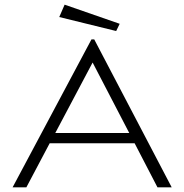

<svg xmlns="http://www.w3.org/2000/svg" viewBox="-20 -803 790 823"><path d="M655 0 557 -189H193L93 0H34L372 -634H384L716 0ZM377 -535 217 -233H534ZM478 -670 234 -730 257 -783 493 -701Z"/></svg>

Font: Inconsolata ExtraExpanded Light
Style: Regular
Weight: 300
Width: 8
Monospace: yes
Designer: Raph Levien, Cyreal, Brenton Simpson
Foundry: Raph Levien, Cyreal, Google
Version: Version 3.001; ttfautohint (v1.8.2.53-6de2)